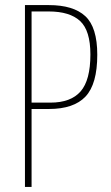

<svg xmlns="http://www.w3.org/2000/svg" viewBox="-20 -785 435 754"><path d="M172 -765Q268 -765 315 -721.5Q362 -678 362 -570Q362 -455 316 -406Q270 -357 172 -357H104V-51H78V-765ZM171 -740H104V-382H178Q258 -382 296.5 -426Q335 -470 335 -571Q335 -665 294.5 -702.5Q254 -740 171 -740Z"/></svg>

Font: Noto Sans Tamil UI ExtraCondensed Thin
Style: Regular
Weight: 100
Width: 2
Designer: Jelle Bosma - Monotype Design Team
Foundry: Monotype Imaging Inc.
Version: Version 2.004; ttfautohint (v1.8.4.7-5d5b)